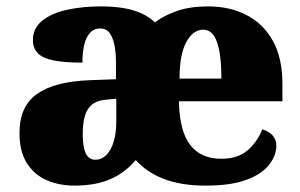

<svg xmlns="http://www.w3.org/2000/svg" viewBox="-20 -571 940 601"><path d="M213 10Q165 10 126 -7Q87 -24 64 -60.5Q41 -97 41 -155Q41 -238 96 -277Q151 -316 262 -320L343 -323V-375Q343 -407 338 -431Q333 -455 322.5 -468.5Q312 -482 294 -482Q274 -482 261.5 -468Q249 -454 243.5 -430Q238 -406 238 -375Q153 -375 118 -391Q83 -407 83 -445Q83 -483 112.5 -506.5Q142 -530 190.5 -540.5Q239 -551 296 -551Q334 -551 365 -546Q396 -541 421 -530Q446 -519 465 -501Q494 -523 535 -537Q576 -551 631 -551Q700 -551 752.5 -523.5Q805 -496 834.5 -442.5Q864 -389 864 -309V-254H540Q542 -160 575.5 -117Q609 -74 673 -74Q724 -74 754.5 -100Q785 -126 801 -166Q820 -161 832.5 -148Q845 -135 845 -115Q845 -85 823 -56Q801 -27 752.5 -8.5Q704 10 623 10Q548 10 494 -10.5Q440 -31 405 -70Q371 -30 325 -10Q279 10 213 10ZM278 -71Q298 -71 313 -86Q328 -101 336 -128Q344 -155 344 -191V-262L313 -259Q285 -257 269 -244.5Q253 -232 246 -209Q239 -186 239 -152Q239 -126 243 -107.5Q247 -89 256 -80Q265 -71 278 -71ZM673 -325Q673 -399 659.5 -438.5Q646 -478 616 -478Q584 -478 563 -439Q542 -400 542 -325Z"/></svg>

Font: Noto Serif Kannada Black
Style: Regular
Weight: 900
Version: Version 2.003